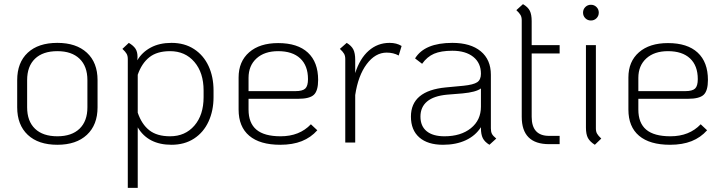

<svg xmlns="http://www.w3.org/2000/svg" viewBox="-20 -688 3485 927"><path d="M63 -170V-301Q63 -386 114 -433.5Q165 -481 257 -481Q348 -481 399.5 -433.5Q451 -386 451 -301V-170Q451 -85 399.5 -37Q348 11 257 11Q165 11 114 -37Q63 -85 63 -170ZM402 -170V-301Q402 -368 364 -404.5Q326 -441 257 -441Q187 -441 149 -404.5Q111 -368 111 -301V-170Q111 -103 149 -66.5Q187 -30 257 -30Q326 -30 364 -66.5Q402 -103 402 -170Z M1011 -251V-219Q1011 -154 987 -101.5Q963 -49 917 -19Q871 11 808 11Q695 11 645 -73V219H597V-403Q597 -418 591.5 -428Q586 -438 571 -452L602 -481Q624 -468 634 -453Q644 -438 644 -413Q644 -403 643 -397Q666 -436 708 -458.5Q750 -481 808 -481Q871 -481 917 -451Q963 -421 987 -369Q1011 -317 1011 -251ZM963 -251Q963 -337 918.5 -389Q874 -441 801 -441Q738 -441 701 -411.5Q664 -382 645 -327V-144Q664 -88 701 -59Q738 -30 801 -30Q874 -30 918.5 -81.5Q963 -133 963 -219Z M1481 -88 1512 -59Q1481 -24 1437 -6.5Q1393 11 1333 11Q1235 11 1183.5 -32.5Q1132 -76 1132 -159V-314Q1132 -391 1183 -435.5Q1234 -480 1323 -480Q1417 -480 1466.5 -434Q1516 -388 1516 -302Q1516 -250 1495.5 -230.5Q1475 -211 1420 -211H1180V-159Q1180 -94 1218 -62Q1256 -30 1335 -30Q1426 -30 1481 -88ZM1180 -312V-248H1406Q1441 -248 1454 -260.5Q1467 -273 1467 -306Q1467 -371 1429.5 -406Q1392 -441 1323 -441Q1257 -441 1218.5 -406Q1180 -371 1180 -312Z M1919 -466 1905 -420Q1879 -434 1847 -434Q1792 -434 1750.5 -378.5Q1709 -323 1695 -229V0H1647V-403Q1647 -418 1641.5 -428Q1636 -438 1621 -452L1654 -481Q1677 -467 1686 -449Q1695 -431 1695 -399V-335Q1717 -405 1760 -443Q1803 -481 1861 -481Q1895 -481 1919 -466Z M2376 -19 2343 11Q2320 -3 2311 -21Q2302 -39 2302 -70V-74Q2276 -33 2229 -11Q2182 11 2119 11Q2045 11 2004.5 -24.5Q1964 -60 1964 -125Q1964 -250 2133 -266L2218 -274Q2266 -279 2284 -291Q2302 -303 2302 -332Q2302 -384 2265 -413.5Q2228 -443 2164 -443Q2109 -443 2075.5 -428.5Q2042 -414 2018 -380L1984 -406Q2030 -481 2164 -481Q2252 -481 2301 -440.5Q2350 -400 2350 -327V-68Q2350 -52 2355 -42Q2360 -32 2376 -19ZM2302 -173V-261Q2278 -243 2213 -237L2139 -231Q2074 -225 2042 -198Q2010 -171 2010 -125Q2010 -79 2040 -54.5Q2070 -30 2126 -30Q2205 -30 2253.5 -69Q2302 -108 2302 -173Z M2547 -430V-124Q2547 -32 2631 -32H2682V8H2631Q2499 8 2499 -124V-590Q2499 -605 2493.5 -615Q2488 -625 2473 -639L2505 -668Q2529 -654 2538 -636Q2547 -618 2547 -586V-470H2682V-430Z M2795 -627Q2795 -643 2806 -654Q2817 -665 2833 -665Q2849 -665 2860 -654Q2871 -643 2871 -627Q2871 -611 2860 -600Q2849 -589 2833 -589Q2817 -589 2806 -600Q2795 -611 2795 -627ZM2809 -72V-470H2857V-68Q2857 -53 2862.5 -43Q2868 -33 2883 -19L2852 11Q2828 -4 2818.5 -22Q2809 -40 2809 -72Z M3363 -88 3394 -59Q3363 -24 3319 -6.5Q3275 11 3215 11Q3117 11 3065.5 -32.5Q3014 -76 3014 -159V-314Q3014 -391 3065 -435.5Q3116 -480 3205 -480Q3299 -480 3348.5 -434Q3398 -388 3398 -302Q3398 -250 3377.5 -230.5Q3357 -211 3302 -211H3062V-159Q3062 -94 3100 -62Q3138 -30 3217 -30Q3308 -30 3363 -88ZM3062 -312V-248H3288Q3323 -248 3336 -260.5Q3349 -273 3349 -306Q3349 -371 3311.5 -406Q3274 -441 3205 -441Q3139 -441 3100.5 -406Q3062 -371 3062 -312Z"/></svg>

Font: KoHo Light
Style: Regular
Weight: 300
Version: Version 1.000; ttfautohint (v1.6)